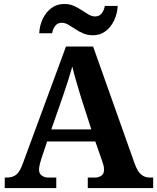

<svg xmlns="http://www.w3.org/2000/svg" viewBox="-20 -949 793 969"><path d="M4 0V-53H16Q43 -53 61.5 -67Q80 -81 96 -126L313 -714H450L659 -125Q674 -83 692.5 -68Q711 -53 735 -53H753V0H423V-53H462Q477 -53 491 -62Q505 -71 505 -92Q505 -104 502 -115.5Q499 -127 496 -135L461 -235H218L189 -149Q185 -137 181 -120.5Q177 -104 177 -92Q177 -73 191 -63Q205 -53 222 -53H264V0ZM239 -296H441L388 -460Q378 -494 365.5 -536Q353 -578 345 -613Q336 -581 323 -540.5Q310 -500 298 -465ZM449 -771Q422 -771 400 -780.5Q378 -790 359.5 -802.5Q341 -815 324.5 -824.5Q308 -834 292 -834Q270 -834 258 -817.5Q246 -801 243 -781H178Q180 -822 196.5 -855.5Q213 -889 240.5 -909Q268 -929 304 -929Q331 -929 352.5 -919.5Q374 -910 392.5 -897.5Q411 -885 427.5 -875.5Q444 -866 460 -866Q482 -866 494 -882.5Q506 -899 509 -919H574Q572 -879 555.5 -845Q539 -811 512 -791Q485 -771 449 -771Z"/></svg>

Font: Noto Serif Test
Style: Regular
Weight: 400
Version: Version 1.000